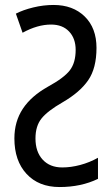

<svg xmlns="http://www.w3.org/2000/svg" viewBox="-20 -744 453 774"><path d="M369 -551Q369 -469 335.5 -420.5Q302 -372 233 -332Q172 -297 147.5 -266.5Q123 -236 123 -186Q123 -132 152 -100.5Q181 -69 231 -69Q266 -69 303.5 -79Q341 -89 375 -108V-23Q307 10 220 10Q136 10 87 -43Q38 -96 38 -186Q38 -254 72 -305.5Q106 -357 174 -395Q238 -430 261.5 -460.5Q285 -491 285 -543Q285 -589 258.5 -617Q232 -645 186 -645Q131 -645 71 -612L44 -689Q73 -704 114 -714Q155 -724 196 -724Q274 -724 321.5 -677.5Q369 -631 369 -551Z"/></svg>

Font: Noto Sans UI Cond
Style: Regular
Weight: 400
Width: 3
Designer: Monotype Design Team
Foundry: Monotype Imaging Inc.
Version: Version 1.001